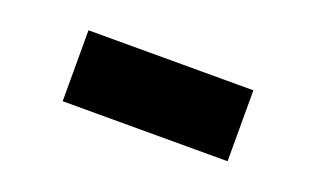

<svg xmlns="http://www.w3.org/2000/svg" viewBox="-35 -846 670 407"><g transform="rotate(20 300.0 -643.0)"><path d="M114 -563V-723H486V-563Z"/></g></svg>

Font: Commissioner Black
Style: Regular
Weight: 900
Designer: Kostas Bartsokas
Foundry: Kostas Bartsokas
Version: Version 1.000; ttfautohint (v1.8.3)